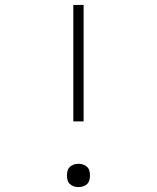

<svg xmlns="http://www.w3.org/2000/svg" viewBox="-20 -755 640 783"><path d="M279 -260V-735H321V-260ZM300 8Q290 8 281 5Q272 2 265 -4.5Q258 -11 255.5 -20.5Q253 -30 253 -39Q253 -49 255.5 -58.5Q258 -68 265 -74.5Q272 -81 281 -84Q290 -87 300 -87Q310 -87 319 -84Q328 -81 335 -74.5Q342 -68 344.5 -58.5Q347 -49 347 -39Q347 -30 344.5 -20.5Q342 -11 335 -4.5Q328 2 319 5Q310 8 300 8Z"/></svg>

Font: Iosevka Extralight Extended
Style: Regular
Weight: 200
Width: 7
Monospace: yes
Designer: Belleve Invis
Foundry: Belleve Invis
Version: Version 32.5.0; ttfautohint (v1.8.4)